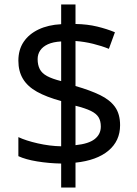

<svg xmlns="http://www.w3.org/2000/svg" viewBox="-20 -779 612 857"><path d="M253 -49Q198 -50 146 -58.5Q94 -67 62 -82V-167Q96 -151 149 -139Q202 -127 253 -126V-328Q187 -346 145 -369.5Q103 -393 82.5 -427Q62 -461 62 -508Q62 -557 85.5 -592Q109 -627 152 -647.5Q195 -668 253 -671V-759H317V-672Q370 -671 413.5 -660.5Q457 -650 493 -635L466 -561Q434 -574 395.5 -583.5Q357 -593 317 -596V-395Q383 -376 427 -354.5Q471 -333 493.5 -301.5Q516 -270 516 -220Q516 -150 464 -106.5Q412 -63 317 -53V58H253ZM317 -131Q376 -137 403 -158.5Q430 -180 430 -214Q430 -239 420 -255.5Q410 -272 385.5 -284Q361 -296 317 -307ZM253 -594Q217 -592 194 -581.5Q171 -571 159.5 -554Q148 -537 148 -515Q148 -489 157.5 -470.5Q167 -452 190 -439.5Q213 -427 253 -417Z"/></svg>

Font: loriya85
Style: Book
Weight: 400
Designer: Jelle Bosma - Monotype Design Team
Foundry: Monotype Imaging Inc.
Version: Version 2.003